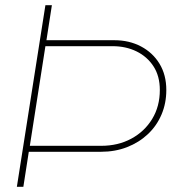

<svg xmlns="http://www.w3.org/2000/svg" viewBox="-20 -720 705 740"><path d="M45 0 155 -700H180L159 -565H421Q478 -565 523.5 -541Q569 -517 595 -474Q621 -431 621 -373Q621 -322 602.5 -278.5Q584 -235 550 -203Q516 -171 470 -153Q424 -135 369 -135H91L70 0ZM95 -158H370Q435 -158 486 -185.5Q537 -213 566.5 -261.5Q596 -310 596 -373Q596 -427 571.5 -464.5Q547 -502 506 -522Q465 -542 414 -542H155Z"/></svg>

Font: MuseoModerno Thin
Style: Italic
Weight: 100
Italic angle: -9°
Designer: Pablo Cosgaya, Héctor Gatti, Marcela Romero, and the Authors of The MuseoModerno Project.
Foundry: Omnibus-Type Team
Version: Version 1.003